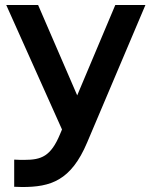

<svg xmlns="http://www.w3.org/2000/svg" viewBox="-20 -554 607 771"><path d="M37 87V196C48 196 59 197 69 197C183 197 265 172 330 18L564 -534H443L290 -171L133 -534H5L229 -34L221 -15C184 74 146 88 78 88C66 88 52 88 37 87Z"/></svg>

Font: Chess Sans SemiBold
Style: Regular
Weight: 600
Designer: Wolf Bōese
Foundry: Wolf Bōese
Version: Version 7.223;Glyphs 3.3 (3306)